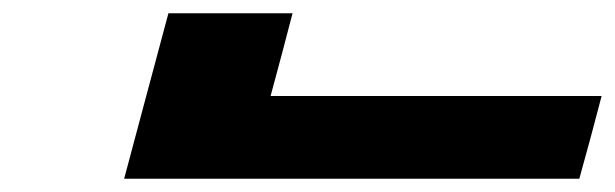

<svg xmlns="http://www.w3.org/2000/svg" viewBox="-20 -895 929 290"><path d="M167.5 -625H855Q860.8 -645.5 872.1 -687.3Q883.3 -729 888.7 -750H388.7Q394.5 -771 405.5 -812.5Q416.5 -854 421.9 -875H234.4Q223.1 -833 200.9 -750Q178.7 -667 167.5 -625Z"/></svg>

Font: Faithful 32x
Style: SemiboldOblique
Weight: 400
Foundry: Faithful Resource Pack
Version: Version 1.0; January 27, 2023